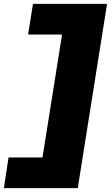

<svg xmlns="http://www.w3.org/2000/svg" viewBox="-59 -760 579 990"><path d="M-15 52H160L261 -582H86L111 -740H493L342 210H-39Z"/></svg>

Font: Georama ExtraExtended Black
Style: Italic
Weight: 900
Width: 8
Italic angle: -9°
Designer: Jean-Baptiste Levee
Foundry: Production Type
Version: Version 1.000